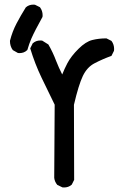

<svg xmlns="http://www.w3.org/2000/svg" viewBox="-20 -829 540 847"><path d="M158.2 -650.4Q161.1 -650.4 166 -649.9L193.4 -632.8Q213.9 -597.2 227.5 -560.5Q239.3 -530.3 254.4 -500.5Q264.6 -525.9 277.3 -550.3Q293.9 -581.5 326.2 -613.5Q358.4 -645.5 387.5 -652.6Q416.5 -659.7 448.2 -659.7H449.7L471.2 -648.9L472.2 -647.9Q483.4 -632.8 483.4 -612.8Q483.4 -609.4 482.9 -605L471.7 -582.5Q432.6 -568.4 397.9 -550.3Q364.3 -533.2 345.5 -493.9Q326.7 -454.6 306.2 -366.7L307.1 -35.6L296.4 -14.2L295.4 -13.7Q282.2 -2 262.7 -2Q259.8 -2 255.4 -2.4L232.9 -13.2Q221.2 -26.9 219.2 -44.4V-44.9L221.2 -367.2L163.1 -486.8Q133.8 -547.9 113.3 -615.7L124.5 -638.2L125.5 -638.7Q138.7 -650.4 158.2 -650.4ZM23.9 -648.4V-648.9Q34.2 -689.5 52.7 -724.9Q71.3 -760.3 93.8 -796.4Q107.4 -808.6 127 -808.6Q129.9 -808.6 134.3 -808.1L155.8 -797.4L156.7 -796.4Q168 -781.2 168 -761.7Q168 -758.8 167.5 -754.4Q132.8 -691.9 118.7 -659.7Q108.4 -635.7 100.6 -608.4Q91.8 -600.1 83 -597.4Q74.2 -594.7 65.9 -594.7Q63 -594.7 59.1 -595.2L37.6 -607.4L36.6 -607.9Q23.9 -625 23.9 -648.4Z"/></svg>

Font: Bakudai
Style: Medium
Weight: 500
Version: Version 1.48